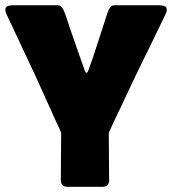

<svg xmlns="http://www.w3.org/2000/svg" viewBox="-20 -717 661 737"><path d="M214.8 -205.1 214.4 -208.5Q210 -219.7 204.8 -230.7Q199.7 -241.7 194.3 -252.4L154.8 -340.3Q118.7 -420.9 80.8 -500.7Q43 -580.6 5.9 -660.6Q3.9 -665 2.2 -669.9Q0.5 -674.8 0.5 -679.7Q0.5 -690.9 10 -693.8Q19.5 -696.8 28.3 -696.8H199.7Q209.5 -696.8 214.4 -692.6Q219.2 -688.5 223.1 -680.2Q230.5 -664.6 235.8 -647Q241.2 -629.4 247.1 -612.8Q261.7 -571.8 275.6 -530.5Q289.6 -489.3 304.7 -448.2Q305.7 -446.3 307.4 -441.9Q309.1 -437.5 312 -437.5Q314.9 -437.5 317.1 -442.1Q319.3 -446.8 319.8 -448.7Q335.4 -490.7 348.9 -533.4Q362.3 -576.2 376.5 -618.2Q381.8 -633.3 386.5 -649.4Q391.1 -665.5 397.5 -679.7Q401.4 -688.5 406.2 -692.6Q411.1 -696.8 421.4 -696.8H591.8Q600.6 -696.8 610.4 -693.8Q620.1 -690.9 620.1 -679.2Q620.1 -674.3 618.4 -669.4Q616.7 -664.6 614.3 -660.2Q574.2 -576.2 533.2 -493.2Q492.2 -410.2 453.1 -325.7Q439.5 -296.4 425.3 -267.3Q411.1 -238.3 398.4 -208.5L397.5 -205.1L398.9 -25.4Q398.9 0 373.5 0H238.8Q213.4 0 213.4 -25.4Z"/></svg>

Font: Belanosima SemiBold
Style: Regular
Weight: 600
Designer: The DocRepair Project, Santiago Orozco
Foundry: Google
Version: Version 2.000